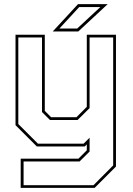

<svg xmlns="http://www.w3.org/2000/svg" viewBox="-20 -708 643 928"><path d="M158 0 55 -103V-540H196.5V-172L227 -141.5H349.5L399.5 -191.5V-540H540.5V97L437.5 200H80V59H359L399.5 18.5V-10L389.5 0ZM94 187H432L527 91.5V-527H413V-185.5L355 -128H221.5L183 -166.5V-527H68.5V-108.5L163.5 -13.5H384L413 -42.5V24.5L364.5 72.5H94ZM235 -556 357 -688H500.5L358.5 -556ZM267 -570H353L465 -674H363Z"/></svg>

Font: Tourney Thin
Style: Regular
Weight: 100
Designer: Tyler Finck
Foundry: Etcetera Type Co
Version: Version 1.015